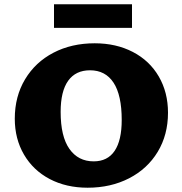

<svg xmlns="http://www.w3.org/2000/svg" viewBox="-20 -868 851 896"><path d="M49 -314Q49 -418 97 -498Q145 -578 229.5 -622Q314 -666 422 -666Q522 -666 600 -625.5Q678 -585 721 -511Q764 -437 764 -342Q764 -239 716 -159.5Q668 -80 582.5 -36Q497 8 389 8Q289 8 212 -32.5Q135 -73 92 -146.5Q49 -220 49 -314ZM548 -308Q548 -424 510 -482Q472 -540 400 -540Q333 -540 298 -491Q263 -442 263 -346Q263 -231 304 -173Q345 -115 417 -115Q482 -115 515 -164Q548 -213 548 -308ZM232 -848H596V-738H232Z"/></svg>

Font: Ysabeau Heavy
Style: Regular
Weight: 800
Designer: Christian Thalmann (Catharsis Fonts)
Version: Version 0.003